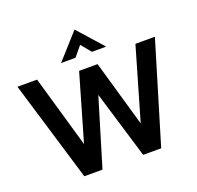

<svg xmlns="http://www.w3.org/2000/svg" viewBox="-153 -1085 1286 1251"><g transform="rotate(-20 489.5 -460.0)"><path d="M13 -697H149L293 -198L426 -657H554L686 -198L831 -697H966L756 0H631L490 -467L349 0H223ZM490 -920 646 -745H547L490 -814L433 -745H333Z"/></g></svg>

Font: Hanken Grotesk
Style: Bold
Weight: 700
Designer: Alfredo Marco Pradil
Foundry: Hanken Design Co.
Version: Version 3.014